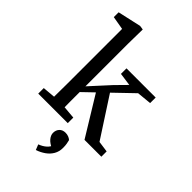

<svg xmlns="http://www.w3.org/2000/svg" viewBox="-291 -828 1177 1177"><g transform="rotate(45 297.0 -240.0)"><path d="M37 0V-48L151 -58H178L293 -48V0ZM118 0Q119 -27 119 -53.5Q119 -80 119.5 -107.5Q120 -135 120 -162Q120 -189 120 -215V-644L33 -659V-701L185 -735L212 -731L210 -604V-215Q210 -189 210 -162Q210 -135 210 -107.5Q210 -80 210.5 -53.5Q211 -27 211 0ZM169 -147V-223H198L325 -362L453 -492H528ZM438 0 271 -273 331 -335 512 -56 584 -46V0ZM310 -444V-492H563V-444L441 -432L418 -429ZM380 128Q380 160 365.5 185Q351 210 326 227.5Q301 245 271 255L257 220Q286 209 304.5 192Q323 175 328 154L339 181Q303 165 287 145.5Q271 126 271 106Q271 82 285.5 66.5Q300 51 325 51Q339 51 351 55.5Q363 60 372 68Q375 80 377.5 93.5Q380 107 380 128Z"/></g></svg>

Font: Source Serif 4
Style: Regular
Weight: 400
Designer: Frank Grießhammer
Foundry: Adobe Systems Incorporated
Version: Version 4.004;hotconv 1.0.116;makeotfexe 2.5.65601